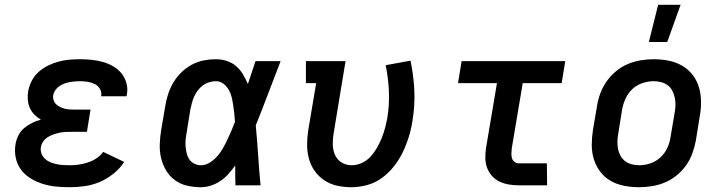

<svg xmlns="http://www.w3.org/2000/svg" viewBox="-20 -776 3040 804"><path d="M271 8Q241 8 212.5 5Q184 2 157.5 -6.5Q131 -15 107.5 -29.5Q84 -44 68 -65.5Q52 -87 46 -115Q40 -143 45 -172Q48 -191 57 -209Q66 -227 81 -239.5Q96 -252 114 -261Q132 -270 151 -275Q136 -284 124 -296Q112 -308 105 -324Q98 -340 96.5 -358Q95 -376 98 -394Q102 -416 113 -437.5Q124 -459 142 -475Q160 -491 181.5 -501.5Q203 -512 225 -518Q247 -524 270 -526Q293 -528 315 -528Q340 -528 364 -525.5Q388 -523 411 -516.5Q434 -510 454.5 -498Q475 -486 489 -468.5Q503 -451 509.5 -427.5Q516 -404 511 -379L510 -373H403L404 -375Q406 -391 398 -404.5Q390 -418 376 -424.5Q362 -431 346.5 -433.5Q331 -436 315 -436Q304 -436 293 -435Q282 -434 271 -432Q260 -430 249.5 -426Q239 -422 229 -415.5Q219 -409 212 -399Q205 -389 203 -378Q201 -367 204.5 -356.5Q208 -346 215.5 -339Q223 -332 232.5 -327.5Q242 -323 252.5 -320.5Q263 -318 274 -317.5Q285 -317 296 -317H359L344 -224H281Q268 -224 255.5 -223.5Q243 -223 230.5 -220.5Q218 -218 205 -213.5Q192 -209 180.5 -202Q169 -195 161 -183.5Q153 -172 151 -159Q149 -145 154 -132.5Q159 -120 168.5 -111Q178 -102 190 -97Q202 -92 215.5 -89Q229 -86 243 -85Q257 -84 271 -84Q290 -84 308.5 -86.5Q327 -89 346 -95Q365 -101 382.5 -112Q400 -123 412 -140L500 -98Q482 -70 455 -48.5Q428 -27 397.5 -14Q367 -1 334.5 3.5Q302 8 271 8Z M822 8Q792 8 763.5 1.5Q735 -5 712.5 -21.5Q690 -38 675.5 -62.5Q661 -87 654.5 -114.5Q648 -142 649 -172Q650 -202 655 -232L672 -332Q676 -357 684 -382Q692 -407 706 -430.5Q720 -454 739.5 -473Q759 -492 783 -505Q807 -518 833 -523Q859 -528 884 -528Q908 -528 930.5 -520.5Q953 -513 969.5 -498.5Q986 -484 997.5 -464.5Q1009 -445 1018 -424Q1026 -448 1034 -472Q1042 -496 1050 -520H1155Q1129 -453 1103.5 -385.5Q1078 -318 1051 -251Q1057 -188 1061 -125.5Q1065 -63 1071 0H966Q965 -21 965 -42Q965 -63 965 -83Q952 -65 937 -48Q922 -31 903.5 -18.5Q885 -6 863.5 1Q842 8 822 8ZM822 -84Q841 -84 859 -95.5Q877 -107 890.5 -122.5Q904 -138 914 -156Q924 -174 932.5 -192Q941 -210 949 -228.5Q957 -247 964 -266Q963 -283 961 -300.5Q959 -318 956.5 -335.5Q954 -353 950 -369.5Q946 -386 937.5 -400.5Q929 -415 915.5 -425.5Q902 -436 884 -436Q870 -436 855.5 -431.5Q841 -427 829 -418Q817 -409 808 -397Q799 -385 793 -371.5Q787 -358 783.5 -344.5Q780 -331 777 -317L761 -217Q758 -202 757 -187.5Q756 -173 757.5 -159Q759 -145 762.5 -131.5Q766 -118 774 -107Q782 -96 795 -90Q808 -84 822 -84Z M1451 8Q1420 8 1391 1.5Q1362 -5 1338 -21Q1314 -37 1297.5 -60.5Q1281 -84 1273.5 -112Q1266 -140 1266 -170.5Q1266 -201 1271 -232L1304 -428H1261V-520H1427L1377 -217Q1373 -194 1373.5 -171Q1374 -148 1382.5 -128Q1391 -108 1410 -96Q1429 -84 1452 -84Q1474 -84 1495 -93.5Q1516 -103 1531.5 -120Q1547 -137 1558.5 -157Q1570 -177 1578.5 -198Q1587 -219 1592.5 -240.5Q1598 -262 1602 -283Q1611 -339 1608.5 -394.5Q1606 -450 1595 -503L1699 -522Q1712 -461 1715 -397Q1718 -333 1707 -269Q1702 -236 1692 -203.5Q1682 -171 1667 -139.5Q1652 -108 1630 -80Q1608 -52 1579.5 -31Q1551 -10 1517 -1Q1483 8 1451 8Z M2152 0Q2131 0 2110.5 -3.5Q2090 -7 2072 -15.5Q2054 -24 2040.5 -39Q2027 -54 2020 -72.5Q2013 -91 2012.5 -112Q2012 -133 2015 -155L2061 -428H1898L1913 -520H2347L2332 -428H2169L2123 -155Q2122 -144 2121.5 -134Q2121 -124 2123.5 -114.5Q2126 -105 2134 -98.5Q2142 -92 2152 -92H2270L2271 0Z M2656 8Q2624 8 2593.5 2Q2563 -4 2537.5 -18.5Q2512 -33 2494 -56.5Q2476 -80 2467 -108.5Q2458 -137 2458 -168.5Q2458 -200 2463 -232L2480 -332Q2484 -359 2494 -385.5Q2504 -412 2520.5 -435.5Q2537 -459 2560 -478Q2583 -497 2609.5 -508Q2636 -519 2663.5 -523.5Q2691 -528 2717 -528Q2749 -528 2779.5 -522Q2810 -516 2835.5 -501.5Q2861 -487 2879.5 -463.5Q2898 -440 2906.5 -411.5Q2915 -383 2915.5 -351.5Q2916 -320 2910 -288L2894 -188Q2889 -161 2879.5 -134.5Q2870 -108 2853.5 -84.5Q2837 -61 2814 -42Q2791 -23 2764.5 -12Q2738 -1 2710 3.5Q2682 8 2656 8ZM2657 -84Q2680 -84 2703.5 -92Q2727 -100 2745.5 -117Q2764 -134 2774.5 -157Q2785 -180 2788 -203L2805 -303Q2808 -319 2808.5 -335.5Q2809 -352 2805.5 -367.5Q2802 -383 2795 -396.5Q2788 -410 2776 -419Q2764 -428 2748.5 -432Q2733 -436 2717 -436Q2694 -436 2670 -428Q2646 -420 2628 -403Q2610 -386 2599.5 -363Q2589 -340 2585 -317L2569 -217Q2566 -201 2565.5 -184.5Q2565 -168 2568 -152.5Q2571 -137 2578.5 -123.5Q2586 -110 2598 -101Q2610 -92 2625.5 -88Q2641 -84 2657 -84ZM2697 -600 2736 -756H2830L2774 -600Z"/></svg>

Font: Iosevka Etoile Semibold
Style: Italic
Weight: 600
Italic angle: -9°
Designer: Belleve Invis
Foundry: Belleve Invis
Version: Version 22.1.2; ttfautohint (v1.8.4)